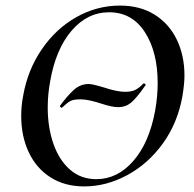

<svg xmlns="http://www.w3.org/2000/svg" viewBox="-20 -656 694 688"><path d="M201 -270Q199 -270 196.5 -272.5Q194 -275 195 -277Q219 -310 243 -332.5Q267 -355 298 -355Q311 -355 351 -343Q399 -327 428 -327Q451 -327 465 -334Q479 -341 494 -357H496Q499 -357 501 -354.5Q503 -352 501 -350Q469 -304 449.5 -288Q430 -272 404 -272Q381 -272 342 -285Q324 -291 304.5 -295.5Q285 -300 269 -300Q243 -300 232 -294Q221 -288 202 -270ZM56 -240Q56 -278 63 -313Q79 -405 129.5 -479Q180 -553 253.5 -594.5Q327 -636 410 -636Q482 -636 534 -603.5Q586 -571 613.5 -514Q641 -457 641 -385Q641 -357 634 -313Q617 -216 564 -142.5Q511 -69 436 -28.5Q361 12 282 12Q212 12 161 -20.5Q110 -53 83 -110.5Q56 -168 56 -240ZM536 -260Q545 -311 545 -358Q545 -470 499 -541Q453 -612 371 -612Q293 -612 236.5 -546Q180 -480 160 -366Q151 -318 151 -271Q151 -199 171.5 -140.5Q192 -82 231 -48Q270 -14 325 -14Q401 -14 458 -79.5Q515 -145 536 -260Z"/></svg>

Font: Cormorant Infant SemiBold
Style: Italic
Weight: 600
Italic angle: -10°
Designer: Christian Thalmann (Catharsis Fonts)
Foundry: Catharsis Fonts
Version: Version 4.000